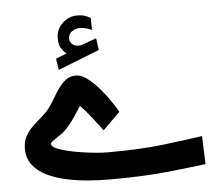

<svg xmlns="http://www.w3.org/2000/svg" viewBox="-54 -831 1014 890"><g transform="rotate(-5 453.5 -385.5)"><path d="M272.9 -599.6Q256.3 -613.3 247.1 -629.2Q237.8 -645 237.8 -671.9Q237.8 -715.3 267.8 -743.2Q297.9 -771 336.4 -771Q356.4 -771 370.4 -766.6Q384.3 -762.2 398.9 -753.9L399.4 -697.8Q371.6 -711.9 343.3 -711.9Q323.7 -711.9 306.9 -700.2Q290 -688.5 290 -665.5Q290.5 -651.9 303.2 -640.1Q315.9 -628.4 341.8 -631.8Q342.8 -631.8 345.7 -632.8L415 -658.2L422.9 -603L230 -526.9L221.7 -580.1ZM420.9 -126.5Q574.2 -126.5 679.7 -139.2Q785.2 -151.9 864.7 -163.6L869.6 -32.7Q797.4 -23.4 687.5 -12Q577.6 -0.5 421.9 -0.5Q373.5 -0.5 320.8 -4.6Q268.1 -8.8 218.3 -19.8Q168.5 -30.8 128.7 -50.5Q88.9 -70.3 65.2 -101.3Q41.5 -132.3 41.5 -176.8Q41.5 -210 54.7 -234.1Q67.9 -258.3 87.9 -277.3Q107.9 -296.4 129.2 -314.5Q150.4 -332.5 166.5 -353Q180.7 -371.1 194.3 -395Q208 -418.9 223.9 -441.7Q239.7 -464.4 259.5 -479.2Q279.3 -494.1 305.7 -494.1Q332 -494.1 360.6 -472.2Q389.2 -450.2 416 -418.7Q442.9 -387.2 463.1 -356.7Q483.4 -326.2 492.7 -309.1L412.6 -230Q390.1 -259.8 364.5 -293.2Q338.9 -326.7 313 -352.1Q294.9 -324.7 282.7 -305.7Q270.5 -286.6 248.5 -260.7Q231.4 -240.7 211.7 -227.1Q191.9 -213.4 178 -204.1Q164.1 -194.8 164.1 -188Q164.1 -177.2 183.8 -167.7Q203.6 -158.2 234.6 -150.6Q265.6 -143.1 301 -137.7Q336.4 -132.3 368.4 -129.4Q400.4 -126.5 420.9 -126.5Z"/></g></svg>

Font: Vazirmatn UI
Style: Bold
Weight: 700
Designer: Saber Rastikerdar
Foundry: Saber Rastikerdar
Version: Version 33.003